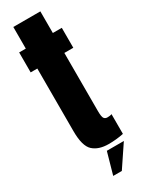

<svg xmlns="http://www.w3.org/2000/svg" viewBox="-229 -754 710 938"><g transform="rotate(-30 126.0 -285.0)"><path d="M162 6.5Q105.5 6.5 74.5 -21.8Q43.5 -50 43.5 -134V-487.5H6V-600H43.5V-722H196V-600H246.5V-487.5H196V-160.5Q196 -127 202.5 -118.2Q209 -109.5 221 -109.5Q237.5 -109.5 246 -113.5V-2Q205 6.5 162 6.5ZM102.3 152.2 136.7 30.3H232.7L150.9 152.2Z"/></g></svg>

Font: Anybody UltraCondensed ExtraBold
Style: Regular
Weight: 800
Width: 1
Designer: Tyler Finck
Foundry: Etcetera Type Company
Version: Version 1.010; ttfautohint (v1.8.3) -l 8 -r 50 -G 200 -x 14 